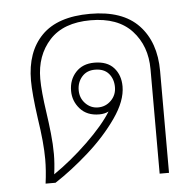

<svg xmlns="http://www.w3.org/2000/svg" viewBox="-45 -609 663 654"><g transform="rotate(-5 286.5 -281.5)"><path d="M91 -83Q91 -139 78 -223Q66 -309 66 -354Q66 -452 120.5 -507.5Q175 -563 286 -563Q397 -563 452 -505Q507 -447 507 -348V0H475V-357Q475 -437 427 -489Q379 -541 286 -541Q193 -541 145.5 -489Q98 -437 98 -357Q98 -315 109 -240Q114 -206 118 -168.5Q122 -131 122 -98Q122 -67 117 -29Q177 -70 234.5 -125.5Q292 -181 320 -226Q306 -219 288 -219Q246 -219 222.5 -245.5Q199 -272 199 -307Q199 -345 222.5 -370.5Q246 -396 286 -396Q330 -396 352.5 -371Q375 -346 375 -307Q375 -258 334.5 -200Q294 -142 235 -89.5Q176 -37 119 0H85Q91 -45 91 -83ZM349 -307Q349 -335 333 -353.5Q317 -372 286 -372Q258 -372 241.5 -353Q225 -334 225 -307Q225 -280 243 -261.5Q261 -243 286 -243Q312 -243 330.5 -261.5Q349 -280 349 -307Z"/></g></svg>

Font: Taviraj Thin
Style: Regular
Weight: 250
Designer: Katatrad Team
Foundry: CadsonDemak
Version: Version 1.001